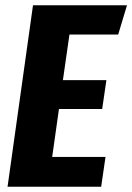

<svg xmlns="http://www.w3.org/2000/svg" viewBox="-20 -713 505 733"><path d="M464.8 -692.9 431.2 -581.1H245.1L220.2 -407.2H386.2L370.1 -296.9H205.1L179.2 -113.8H382.8L366.2 0H8.8L106 -692.9Z"/></svg>

Font: Fira Sans Compressed
Style: Bold Italic
Weight: 700
Width: 3
Italic angle: -8°
Designer: Carrois Corporate & Edenspiekermann AG
Foundry: Carrois Corporate GbR & Edenspiekermann AG
Version: Version 4.203;PS 004.203;hotconv 1.0.88;makeotf.lib2.5.64775